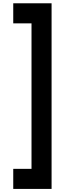

<svg xmlns="http://www.w3.org/2000/svg" viewBox="-20 -958 487 1196"><path d="M301.3 -937.5V218.8H62.5V93.8H176.3V-812.5H62.5V-937.5Z"/></svg>

Font: Manrope3 ExtraBold
Style: Bold
Weight: 800
Width: 4
Designer: Mikhail Sharanda
Foundry: Mikhail Sharanda
Version: Version 3.000;PS 003.000;hotconv 1.0.88;makeotf.lib2.5.64775